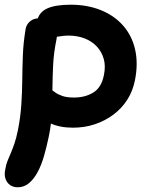

<svg xmlns="http://www.w3.org/2000/svg" viewBox="-37 -534 644 815"><path d="M273 8Q217 8 177 -10.5Q137 -29 117.5 -59Q98 -89 105 -123Q108 -139 121 -151.5Q134 -164 149 -164Q163 -164 174 -157.5Q185 -151 197 -142Q209 -133 228 -126.5Q247 -120 277 -120Q325 -120 359.5 -141.5Q394 -163 404 -215Q412 -253 403.5 -283.5Q395 -314 374 -336.5Q353 -359 322 -371Q291 -383 253 -383Q235 -383 216 -379.5Q197 -376 174 -376Q157 -376 143 -385Q129 -394 122 -409Q115 -424 119 -441Q127 -481 162 -497.5Q197 -514 263 -514Q334 -514 391 -491Q448 -468 485.5 -425.5Q523 -383 536.5 -324Q550 -265 536 -194Q527 -148 503.5 -111Q480 -74 444.5 -47.5Q409 -21 365.5 -6.5Q322 8 273 8ZM38 261Q20 261 6.5 252Q-7 243 -13.5 225.5Q-20 208 -14 182Q-11 163 -4.5 147.5Q2 132 9 115.5Q16 99 24 76Q32 53 39 19Q50 -37 53.5 -89.5Q57 -142 57.5 -194Q58 -246 60 -298.5Q62 -351 71 -406Q73 -422 81 -433Q89 -444 100.5 -450Q112 -456 127 -456Q151 -456 170 -444Q189 -432 198.5 -412.5Q208 -393 203 -368Q191 -310 188.5 -257.5Q186 -205 185.5 -156Q185 -107 183 -57Q181 -7 170 46Q161 89 150 127.5Q139 166 123 196Q107 226 86 243.5Q65 261 38 261Z"/></svg>

Font: Shantell Sans Light SemiBold
Style: Italic
Weight: 600
Italic angle: -11°
Version: Version 1.011;[c5ecc13dd]